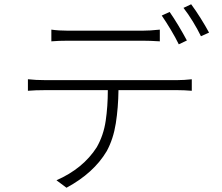

<svg xmlns="http://www.w3.org/2000/svg" viewBox="-20 -852 1040 901"><path d="M857 -662 819 -644Q804 -675 781.5 -712.5Q759 -750 739 -779L776 -796Q795 -769 817.5 -731.5Q840 -694 857 -662ZM647 -661H302Q254 -661 221 -658V-713Q255 -708 300 -708H647Q684 -708 730 -713V-658Q684 -661 647 -661ZM191 -476H812Q843 -476 880 -480V-426Q844 -429 812 -429H536Q535 -347 523.5 -273.5Q512 -200 481 -143Q420 -40 292 29L245 -6Q370 -61 434 -161Q466 -217 476 -285Q486 -353 486 -429H191Q146 -429 111 -426V-480Q112 -480 113 -480Q147 -476 191 -476ZM841 -815 877 -832Q898 -804 921.5 -766.5Q945 -729 961 -699L923 -682Q907 -715 885 -751Q863 -787 841 -815Z"/></svg>

Font: LXGW 975 Gothic SC 200W
Style: Regular
Weight: 200
Version: Version 2.01;February 25, 2021